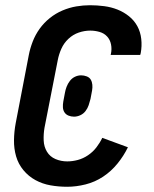

<svg xmlns="http://www.w3.org/2000/svg" viewBox="-20 -702 590 734"><path d="M237 12Q204 12 173 6.5Q142 1 115.5 -13.5Q89 -28 69.5 -51.5Q50 -75 41.5 -104.5Q33 -134 33.5 -166.5Q34 -199 40 -231L90 -491Q95 -517 105 -543Q115 -569 131.5 -592Q148 -615 170.5 -633Q193 -651 219 -662Q245 -673 271.5 -677.5Q298 -682 324 -682Q351 -682 378 -678.5Q405 -675 429 -665.5Q453 -656 473 -640Q493 -624 505 -602Q517 -580 520 -553Q523 -526 518 -499L516 -492H403L404 -496Q408 -514 404.5 -532Q401 -550 389.5 -562.5Q378 -575 360.5 -580Q343 -585 325 -585Q303 -585 281 -577.5Q259 -570 241.5 -553.5Q224 -537 214.5 -515.5Q205 -494 201 -473L150 -213Q146 -189 147 -165Q148 -141 159.5 -122Q171 -103 192 -94Q213 -85 237 -85Q257 -85 277.5 -90.5Q298 -96 316.5 -108.5Q335 -121 348.5 -138.5Q362 -156 371 -175L469 -139Q453 -106 429 -76.5Q405 -47 374 -26.5Q343 -6 307 3Q271 12 237 12ZM263 -256Q252 -256 242 -260Q232 -264 226.5 -272.5Q221 -281 220.5 -292Q220 -303 222 -314L228 -346Q230 -358 234.5 -370Q239 -382 247 -392.5Q255 -403 266.5 -408.5Q278 -414 290 -414Q301 -414 311.5 -410Q322 -406 327 -397.5Q332 -389 333 -378Q334 -367 332 -356L326 -324Q323 -312 319 -300Q315 -288 307 -277.5Q299 -267 287 -261.5Q275 -256 263 -256Z"/></svg>

Font: Lode Term
Style: Bold Italic
Weight: 700
Italic angle: -11°
Monospace: yes
Designer: Belleve Invis
Foundry: Belleve Invis
Version: Version 29.2.0